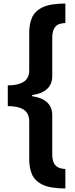

<svg xmlns="http://www.w3.org/2000/svg" viewBox="-20 -820 425 1084"><path d="M349 244Q264 244 220 222.5Q176 201 160.5 164Q145 127 145 79V-134Q145 -181 113.5 -201Q82 -221 24 -221V-338Q82 -338 113.5 -358Q145 -378 145 -425V-635Q145 -683 160.5 -720Q176 -757 220 -778.5Q264 -800 349 -800V-690Q309 -689 292 -668.5Q275 -648 275 -606V-391Q275 -345 246 -318Q217 -291 161 -283V-277Q217 -269 246 -242Q275 -215 275 -169V50Q275 78 282.5 96.5Q290 115 306.5 124Q323 133 349 134Z"/></svg>

Font: Noto Sans Tamil
Style: Regular
Weight: 400
Designer: Jelle Bosma - Monotype Design Team
Foundry: Monotype Imaging Inc.
Version: Version 2.003